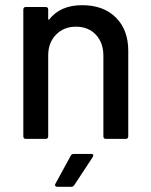

<svg xmlns="http://www.w3.org/2000/svg" viewBox="-20 -536 582 741"><path d="M475 -340V-10Q475 0 465 0H389Q379 0 379 -10V-321Q379 -371 350 -402Q321 -433 273 -433Q226 -433 196 -402Q166 -371 166 -322V-10Q166 0 156 0H80Q70 0 70 -10V-499Q70 -509 80 -509H156Q166 -509 166 -499V-463Q166 -461 167.5 -460Q169 -459 170 -461Q213 -516 297 -516Q379 -516 427 -468.5Q475 -421 475 -340ZM194 173 253 65Q256 58 265 58H332Q338 58 339.5 61.5Q341 65 338 70L267 178Q262 185 255 185H202Q196 185 193.5 181.5Q191 178 194 173Z"/></svg>

Font: Amber EN Medium
Style: Regular
Weight: 500
Designer: Jeremy Tribby
Foundry: Tribby Type Co.
Version: Version 1.403 November 24, 2021